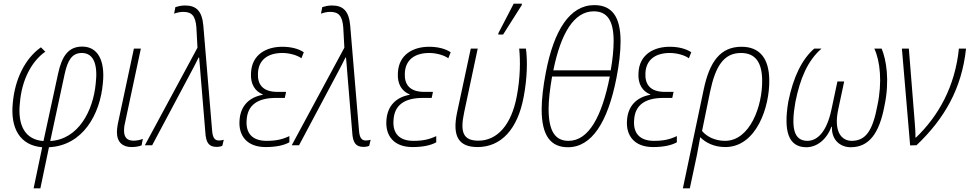

<svg xmlns="http://www.w3.org/2000/svg" viewBox="-20 -795 5308 1051"><path d="M164 236H201L248 11C433 2 528 -168 543 -339C556 -461 517 -540 430 -540C355 -540 319 -489 298 -392L218 -23C119 -30 75 -106 89 -233C99 -356 152 -459 228 -512L204 -536C117 -475 61 -360 50 -231C36 -93 89 1 211 11ZM255 -23 334 -390C350 -463 373 -505 428 -505C494 -505 516 -439 504 -338C490 -188 409 -32 255 -23Z M700 10C723 10 741 6 755 1L762 -35C746 -28 727 -25 710 -25C676 -25 659 -43 659 -80C659 -91 660 -105 664 -121L751 -529H713L625 -117C622 -100 620 -85 620 -72C620 -16 652 10 700 10Z M1165 9C1179 9 1189 7 1197 3L1205 -30C1199 -28 1189 -26 1179 -26C1157 -26 1144 -38 1141 -82L1093 -655C1086 -733 1056 -765 993 -765C971 -765 953 -760 940 -756L933 -720C945 -725 964 -730 983 -730C1030 -730 1050 -708 1055 -645L1061 -534L773 0H813L1027 -402C1041 -428 1055 -455 1067 -480H1070C1072 -453 1075 -432 1078 -384L1104 -71C1107 -15 1123 9 1165 9Z M1434 10C1493 10 1535 0 1564 -16V-50C1526 -32 1492 -24 1439 -24C1359 -24 1325 -68 1330 -136C1334 -220 1390 -259 1491 -259H1539L1546 -292H1499C1417 -292 1389 -334 1392 -394C1395 -469 1448 -505 1526 -505C1564 -505 1607 -493 1630 -476L1643 -509C1613 -529 1571 -539 1525 -539C1441 -539 1358 -499 1354 -395C1350 -335 1376 -295 1419 -278L1418 -276C1345 -263 1295 -216 1291 -133C1286 -53 1331 10 1434 10Z M1969 9C1983 9 1993 7 2001 3L2009 -30C2003 -28 1993 -26 1983 -26C1961 -26 1948 -38 1945 -82L1897 -655C1890 -733 1860 -765 1797 -765C1775 -765 1757 -760 1744 -756L1737 -720C1749 -725 1768 -730 1787 -730C1834 -730 1854 -708 1859 -645L1865 -534L1577 0H1617L1831 -402C1845 -428 1859 -455 1871 -480H1874C1876 -453 1879 -432 1882 -384L1908 -71C1911 -15 1927 9 1969 9Z M2238 10C2297 10 2339 0 2368 -16V-50C2330 -32 2296 -24 2243 -24C2163 -24 2129 -68 2134 -136C2138 -220 2194 -259 2295 -259H2343L2350 -292H2303C2221 -292 2193 -334 2196 -394C2199 -469 2252 -505 2330 -505C2368 -505 2411 -493 2434 -476L2447 -509C2417 -529 2375 -539 2329 -539C2245 -539 2162 -499 2158 -395C2154 -335 2180 -295 2223 -278L2222 -276C2149 -263 2099 -216 2095 -133C2090 -53 2135 10 2238 10Z M2707 -606H2734L2836 -767L2837 -775H2792L2709 -615ZM2594 10C2722 10 2814 -86 2847 -267C2866 -368 2868 -462 2859 -529H2822C2829 -461 2828 -369 2809 -269C2780 -112 2702 -25 2599 -25C2516 -25 2497 -70 2521 -181L2595 -529H2557L2482 -179C2454 -46 2493 10 2594 10Z M2945 -196C2945 -50 2996 11 3089 11C3220 11 3307 -128 3354 -366C3369 -441 3377 -513 3377 -569C3377 -706 3328 -767 3233 -767C3099 -767 3012 -629 2968 -399C2953 -322 2945 -250 2945 -196ZM3009 -410C3050 -614 3123 -733 3230 -733C3303 -733 3339 -684 3339 -570C3339 -527 3334 -471 3323 -410ZM2983 -199C2983 -246 2990 -307 3002 -376H3318C3275 -158 3203 -24 3092 -24C3021 -24 2983 -74 2983 -199Z M3555 10C3614 10 3656 0 3685 -16V-50C3647 -32 3613 -24 3560 -24C3480 -24 3446 -68 3451 -136C3455 -220 3511 -259 3612 -259H3660L3667 -292H3620C3538 -292 3510 -334 3513 -394C3516 -469 3569 -505 3647 -505C3685 -505 3728 -493 3751 -476L3764 -509C3734 -529 3692 -539 3646 -539C3562 -539 3479 -499 3475 -395C3471 -335 3497 -295 3540 -278L3539 -276C3466 -263 3416 -216 3412 -133C3407 -53 3452 10 3555 10Z M3832 -305 3718 236H3756L3795 53C3801 21 3807 -9 3813 -44C3841 -15 3888 10 3950 10C4121 10 4193 -210 4191 -356C4190 -475 4139 -539 4039 -539C3923 -539 3864 -457 3832 -305ZM3949 -24C3894 -24 3849 -47 3823 -78L3867 -293C3896 -431 3941 -505 4036 -505C4116 -505 4151 -452 4152 -356C4154 -214 4085 -24 3949 -24Z M4393 11C4452 11 4505 -31 4531 -101H4534C4531 -31 4577 11 4638 11C4736 10 4793 -62 4822 -218C4851 -356 4831 -470 4806 -529H4766C4798 -461 4810 -345 4783 -218C4757 -80 4720 -25 4643 -24C4586 -24 4543 -74 4568 -194L4601 -349H4564L4531 -194C4506 -77 4457 -24 4399 -24C4325 -25 4309 -95 4334 -237C4360 -365 4400 -462 4477 -529H4437C4371 -471 4323 -377 4295 -238C4268 -76 4296 10 4393 11Z M4962 1 4997 0C5148 -143 5245 -309 5268 -529H5229C5208 -322 5118 -161 4994 -42H4991C4992 -66 4989 -103 4987 -128L4955 -529H4917Z"/></svg>

Font: Noto Sans SemiCondensed ExtraLight
Style: Italic
Weight: 200
Width: 4
Italic angle: -12°
Designer: Monotype Design Team
Foundry: Monotype Imaging Inc.
Version: Version 2.013